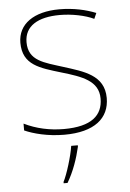

<svg xmlns="http://www.w3.org/2000/svg" viewBox="-54 -578 566 839"><g transform="rotate(-5 229.0 -158.5)"><path d="M411 -134C411 -235 321 -258 233 -286C152 -312 83 -325 83 -407C83 -478 142 -513 238 -513C291 -513 350 -501 387 -483L398 -508C356 -525 301 -538 238 -538C126 -538 56 -489 56 -407C56 -309 131 -290 224 -262C312 -236 384 -212 384 -134C384 -60 334 -15 213 -15C151 -15 92 -28 39 -54V-24C77 -7 140 10 213 10C345 10 411 -45 411 -134ZM267 67V61H238C232 104 207 185 191 215V221H208C236 174 255 119 267 67Z"/></g></svg>

Font: Noto Sans Syriac Eastern Thin
Style: Regular
Weight: 100
Designer: Patrick Giasson and the Monotype Design Team
Foundry: Monotype Imaging Inc.
Version: Version 3.001